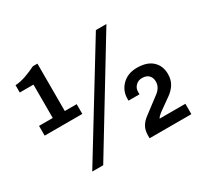

<svg xmlns="http://www.w3.org/2000/svg" viewBox="-140 -889 1162 1091"><g transform="rotate(-30 441.0 -343.5)"><path d="M45 -312V-376H135V-595H45V-643Q79 -645 114.5 -657.5Q150 -670 184 -687H214V-376H292V-312ZM177 0 597 -686H666L249 0ZM554 -1V-20Q554 -52 566.5 -75Q579 -98 604 -117L711 -198Q726 -209 736 -225.5Q746 -242 746 -263Q746 -288 731 -303.5Q716 -319 687 -319Q662 -319 645.5 -302.5Q629 -286 629 -262Q629 -258 629 -254Q629 -250 629 -246H557Q557 -248 557 -252Q557 -256 557 -258Q557 -311 594 -347.5Q631 -384 691 -384Q757 -384 792 -351.5Q827 -319 827 -265Q827 -227 810 -200Q793 -173 766 -154L683 -95Q674 -88 668 -81.5Q662 -75 659 -69H828V-1Z"/></g></svg>

Font: Chivo SemiBold
Style: Regular
Weight: 600
Designer: Hector Gatti
Foundry: Omnibus-Type
Version: Version 2.002